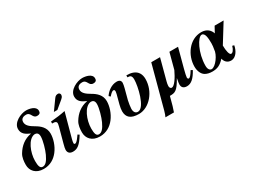

<svg xmlns="http://www.w3.org/2000/svg" viewBox="-61 -1392 3025 2291"><g transform="rotate(-30 1451.0 -246.5)"><path d="M236 -429C141 -412 74 -355 28 -279C3 -238 -3 -184 -3 -136C-3 -57 51 13 161 13C250 13 316 -30 362 -89C415 -157 441 -246 441 -313C441 -398 383 -446 324 -480C265 -514 225 -546 225 -594C225 -646 271 -654 297 -654C365 -654 344 -575 408 -575C449 -575 456 -595 456 -619C456 -681 370 -698 322 -698C252 -698 130 -643 130 -552C130 -486 175 -458 236 -431ZM322 -342C322 -284 290 -176 265 -122C232 -51 201 -16 163 -16C125 -16 116 -55 116 -122C116 -236 178 -391 270 -401C293 -401 322 -393 322 -342Z M603 -516H651L732 -583C767 -612 782 -624 782 -651C782 -667 768 -680 755 -680C735 -680 718 -676 701 -652ZM712 -142 698 -122C671 -84 649 -61 634 -61C626 -61 619 -65 619 -77C619 -86 623 -111 628 -128L719 -462C665 -450 594 -440 516 -434V-407H530C560 -407 576 -397 576 -378C576 -370 574 -357 568 -333L513 -130C503 -94 498 -68 498 -54C498 -11 525 9 566 9C626 9 668 -20 734 -128Z M1010 -429C915 -412 848 -355 802 -279C777 -238 771 -184 771 -136C771 -57 825 13 935 13C1024 13 1090 -30 1136 -89C1189 -157 1215 -246 1215 -313C1215 -398 1157 -446 1098 -480C1039 -514 999 -546 999 -594C999 -646 1045 -654 1071 -654C1139 -654 1118 -575 1182 -575C1223 -575 1230 -595 1230 -619C1230 -681 1144 -698 1096 -698C1026 -698 904 -643 904 -552C904 -486 949 -458 1010 -431ZM1096 -342C1096 -284 1064 -176 1039 -122C1006 -51 975 -16 937 -16C899 -16 890 -55 890 -122C890 -236 952 -391 1044 -401C1067 -401 1096 -393 1096 -342Z M1570 -435C1604 -435 1628 -429 1628 -372C1628 -284 1570 -16 1474 -16C1446 -16 1422 -35 1422 -85C1422 -105 1431 -169 1438 -196L1476 -340C1482 -362 1488 -394 1488 -407C1488 -436 1471 -455 1431 -455C1361 -455 1297 -406 1263 -354L1283 -336C1302 -359 1327 -385 1347 -385C1361 -385 1364 -374 1364 -358C1363 -341 1355 -314 1349 -292L1325 -201C1317 -169 1312 -140 1312 -115C1312 -33 1360 13 1472 13C1617 13 1747 -140 1747 -311C1747 -378 1718 -427 1658 -449C1634 -458 1605 -462 1570 -462Z M2266 -133C2233 -79 2214 -57 2197 -57C2186 -57 2182 -69 2182 -80C2182 -92 2192 -137 2204 -183L2275 -449H2156L2098 -231C2059 -147 2005 -63 1967 -63C1951 -63 1940 -79 1940 -100C1940 -120 1945 -140 1950 -160L2027 -449H1906L1751 130C1743 159 1732 190 1724 205H1841C1847 188 1859 154 1865 132L1898 10C1968 10 1999 4 2075 -131H2076C2066 -84 2064 -59 2064 -51C2064 -8 2090 13 2134 13C2194 13 2240 -31 2289 -120Z M2903 -449H2779L2735 -368C2719 -419 2676 -462 2600 -462C2439 -462 2326 -303 2326 -145C2326 -85 2348 -35 2384 -12C2411 5 2445 13 2484 13C2552 13 2597 -7 2652 -68C2659 -30 2687 11 2744 11C2809 11 2853 -60 2865 -129L2841 -136C2826 -85 2804 -59 2783 -59C2759 -59 2745 -122 2745 -194ZM2641 -285C2641 -257 2637 -231 2633 -209C2632 -135 2545 -17 2490 -17C2468 -17 2445 -37 2445 -88C2445 -267 2538 -433 2590 -433C2636 -433 2641 -356 2641 -285Z"/></g></svg>

Font: XITS
Style: Bold Italic
Weight: 700
Italic angle: -16.33°
Designer: MicroPress Inc., with final additions and corrections provided by Coen Hoffman, Elsevier (retired)
Version: Version 1.105